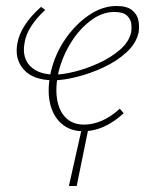

<svg xmlns="http://www.w3.org/2000/svg" viewBox="-20 -433 499 641"><path d="M210 188 254 -8H276L236 188ZM257 5Q214 5 185 -20.5Q156 -46 146.5 -90.5Q137 -135 150 -194Q164 -253 198 -302.5Q232 -352 277 -382.5Q322 -413 369 -413Q404 -413 421 -399Q438 -385 442 -365.5Q446 -346 443 -326Q435 -288 402 -258Q369 -228 324.5 -207.5Q280 -187 235.5 -176Q191 -165 160 -165Q91 -165 59.5 -200.5Q28 -236 38 -288Q43 -318 63 -349Q83 -380 117 -410L131 -400Q101 -372 83.5 -344.5Q66 -317 62 -290Q56 -260 65.5 -236Q75 -212 100 -198Q125 -184 163 -184Q189 -184 228 -193.5Q267 -203 308 -221.5Q349 -240 380 -266.5Q411 -293 418 -326Q420 -337 418.5 -352.5Q417 -368 404.5 -380.5Q392 -393 361 -393Q321 -393 283 -364.5Q245 -336 217 -291Q189 -246 176 -195Q164 -143 170.5 -102.5Q177 -62 200 -39.5Q223 -17 261 -17Q289 -17 319 -29.5Q349 -42 380 -70L393 -55Q371 -35 348.5 -21.5Q326 -8 303.5 -1.5Q281 5 257 5Z"/></svg>

Font: Ysabeau Infant Thin
Style: Italic
Weight: 250
Italic angle: -12°
Designer: Christian Thalmann (Catharsis Fonts)
Version: Version 2.001;gftools[0.9.30]; featfreeze: ss01,ss02,lnum